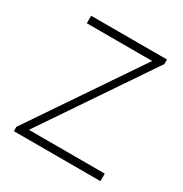

<svg xmlns="http://www.w3.org/2000/svg" viewBox="-130 -629 697 730"><g transform="rotate(30 219.0 -263.5)"><path d="M29 -19 351 -494H64V-527H397V-507L76 -33H409V0H29Z"/></g></svg>

Font: Kinto Sans Thin
Style: Regular
Weight: 100
Designer: Authors: Ryoko NISHIZUKA  (kana & ideographs); Paul D. Hunt (Latin, Greek & Cyrillic); Wenlong ZHANG  (bopomofo); Sandol
Foundry: Adobe Systems Incorporated, ookami Inc.
Version: Version 0.001